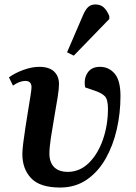

<svg xmlns="http://www.w3.org/2000/svg" viewBox="-20 -825 608 859"><path d="M249 14Q159 14 119.5 -27.5Q80 -69 80 -136Q80 -153 84 -185.5Q88 -218 94 -256.5Q100 -295 106 -332Q112 -369 116.5 -397Q121 -425 121 -435Q121 -463 93 -463Q68 -463 38 -442L20 -479Q48 -499 85.5 -512.5Q123 -526 155 -526Q200 -526 222 -505Q244 -484 244 -448Q244 -428 237.5 -387.5Q231 -347 222.5 -299Q214 -251 207.5 -207.5Q201 -164 201 -138Q201 -99 222 -77.5Q243 -56 285 -56Q338 -57 378 -96.5Q418 -136 440.5 -200.5Q463 -265 463 -339Q463 -380 449 -394.5Q435 -409 402 -420L361 -434Q354 -472 371.5 -499Q389 -526 427 -526Q467 -526 493 -495.5Q519 -465 519 -395Q519 -319 502.5 -246.5Q486 -174 452.5 -115Q419 -56 368 -21Q317 14 249 14ZM310 -576 280 -591 351 -756Q362 -782 374.5 -793.5Q387 -805 407 -805Q430 -805 444.5 -791.5Q459 -778 469 -753V-740Z"/></svg>

Font: Literata 36pt SemiBold
Style: Italic
Weight: 600
Italic angle: -2°
Designer: Latin by Veronika Burian and Jose Scaglione. Greek by Irene Vlachou. Cyrillic by Vera Evstafieva
Foundry: TypeTogether
Version: Version 3.002